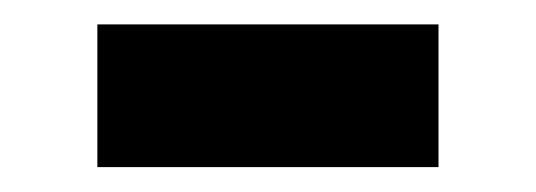

<svg xmlns="http://www.w3.org/2000/svg" viewBox="-20 -423 433 155"><path d="M58.6 -403.3H334V-288.1H58.6Z"/></svg>

Font: DINish
Style: Bold
Weight: 700
Designer: Bert Driehuis
Foundry: Playbeing
Version: Version 3.008; git-95204e4c-release